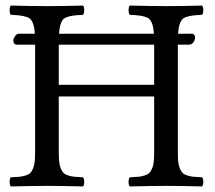

<svg xmlns="http://www.w3.org/2000/svg" viewBox="-20 -667 770 689"><path d="M533.2 -506.8H190.9V-362.8H533.2ZM659.2 -506.8H618.2V-122.1Q618.2 -100.6 619.6 -86.7Q621.1 -72.8 625.5 -62.3Q629.9 -51.8 635.3 -46.4Q640.6 -41 651.9 -37.4Q663.1 -33.7 674.1 -32.7Q685.1 -31.7 705.1 -30.8Q709.5 -26.4 709.5 -14.4Q709.5 -2.4 705.1 2Q617.2 0 576.2 0Q535.6 0 445.8 2Q441.4 -2.4 441.4 -14.4Q441.4 -26.4 445.8 -30.8Q465.8 -31.7 476.8 -32.7Q487.8 -33.7 499.3 -37.4Q510.7 -41 515.9 -46.4Q521 -51.8 525.6 -62Q530.3 -72.3 531.7 -86.4Q533.2 -100.6 533.2 -122.1V-320.8H190.9V-122.1Q190.9 -100.6 192.4 -86.7Q193.8 -72.8 198.2 -62.3Q202.6 -51.8 208 -46.4Q213.4 -41 224.6 -37.4Q235.8 -33.7 246.8 -32.7Q257.8 -31.7 277.8 -30.8Q282.2 -26.4 282.2 -14.4Q282.2 -2.4 277.8 2Q189.9 0 148.9 0Q106.9 0 19 2Q14.6 -2.4 14.6 -14.4Q14.6 -26.4 19 -30.8Q39.1 -31.7 50 -32.7Q61 -33.7 72.3 -37.4Q83.5 -41 88.9 -46.4Q94.2 -51.8 98.6 -62.3Q103 -72.8 104.5 -86.7Q106 -100.6 106 -122.1V-506.8H39.1Q33.7 -506.8 30.8 -511.2Q27.8 -515.6 27.8 -521Q27.8 -528.8 34.2 -537.4Q40.5 -545.9 46.9 -545.9H105Q104 -564.5 100.6 -576.2Q97.2 -587.9 92 -595.2Q86.9 -602.5 75.2 -606.2Q63.5 -609.9 52.2 -611.3Q41 -612.8 19 -613.8Q14.6 -618.2 14.6 -630.4Q14.6 -642.6 19 -647Q95.2 -645 147.9 -645Q201.7 -645 277.8 -647Q282.2 -642.6 282.2 -630.4Q282.2 -618.2 277.8 -613.8Q255.9 -612.8 244.6 -611.3Q233.4 -609.9 221.7 -606.2Q210 -602.5 204.8 -595.2Q199.7 -587.9 196.3 -576.2Q192.9 -564.5 191.9 -545.9H532.2Q531.2 -564.5 527.8 -576.2Q524.4 -587.9 519 -595.2Q513.7 -602.5 502.2 -606.2Q490.7 -609.9 479.2 -611.3Q467.8 -612.8 445.8 -613.8Q441.4 -618.2 441.4 -630.4Q441.4 -642.6 445.8 -647Q533.7 -645 575.2 -645Q623 -645 705.1 -647Q709.5 -642.6 709.5 -630.4Q709.5 -618.2 705.1 -613.8Q683.1 -612.8 671.9 -611.3Q660.6 -609.9 648.9 -606.2Q637.2 -602.5 632.1 -595.2Q627 -587.9 623.5 -576.2Q620.1 -564.5 619.1 -545.9H668Q673.8 -545.9 677 -541.7Q680.2 -537.6 680.2 -533.2Q680.2 -523.9 674.1 -515.4Q668 -506.8 659.2 -506.8Z"/></svg>

Font: Common Serif
Style: Regular
Weight: 400
Designer: Philipp H. Poll, Khaled Hosny
Foundry: Stefan Peev, Context Ltd.
Version: Version 1.026